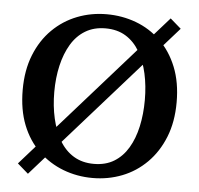

<svg xmlns="http://www.w3.org/2000/svg" viewBox="-51 -739 844 813"><g transform="rotate(5 371.0 -332.0)"><path d="M688 -646 97 22 51 -18 642 -686ZM178 -333Q178 -273 190 -220.5Q202 -168 225.5 -128Q249 -88 285.5 -66Q322 -44 371 -44Q421 -44 457 -66Q493 -88 516.5 -127.5Q540 -167 551.5 -219.5Q563 -272 563 -332Q563 -392 551.5 -444Q540 -496 516.5 -536Q493 -576 457 -598Q421 -620 371 -620Q322 -620 285.5 -598Q249 -576 225.5 -536.5Q202 -497 190 -445Q178 -393 178 -333ZM371 -680Q437 -680 496 -658Q555 -636 600.5 -592Q646 -548 672 -483.5Q698 -419 698 -334Q698 -251 672 -186Q646 -121 600.5 -75.5Q555 -30 496 -7Q437 16 371 16Q305 16 246 -6.5Q187 -29 141 -73Q95 -117 69.5 -181.5Q44 -246 44 -331Q44 -414 70 -479Q96 -544 141.5 -589Q187 -634 246 -657Q305 -680 371 -680Z"/></g></svg>

Font: Source Serif 4 SemiBold
Style: Regular
Weight: 600
Designer: Frank Grießhammer
Foundry: Adobe Systems Incorporated
Version: Version 4.004;hotconv 1.0.116;makeotfexe 2.5.65601